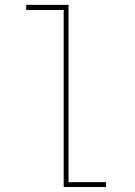

<svg xmlns="http://www.w3.org/2000/svg" viewBox="-20 -750 540 770"><path d="M254.9 -730.5V-19.5H405.3V0H235.4V-710H85V-730.5Z"/></svg>

Font: Mgen+ 1mn thin
Style: Regular
Weight: 100
Designer: [Source Han Sans]
Ryoko NISHIZUKA  (kana & ideographs); Paul D. Hunt (Latin, Greek & Cyrillic); Wenlong ZHANG  (bopomofo
Version: Version 1.059.20150602